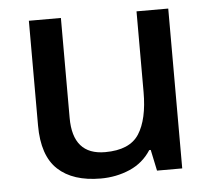

<svg xmlns="http://www.w3.org/2000/svg" viewBox="-44 -587 716 645"><g transform="rotate(-5 313.5 -264.5)"><path d="M546 -539V0H461L446 -71H441Q414 -29 368.5 -9.5Q323 10 271 10Q177 10 126.5 -37Q76 -84 76 -186V-539H184V-202Q184 -77 293 -77Q376 -77 407.5 -126Q439 -175 439 -267V-539Z"/></g></svg>

Font: Noto Sans Meetei Mayek Medium
Style: Regular
Weight: 500
Designer: Monotype Design Team and Neelakash Kshetrimayum
Foundry: Monotype Imaging Inc.
Version: Version 2.002; ttfautohint (v1.8.4.7-5d5b)